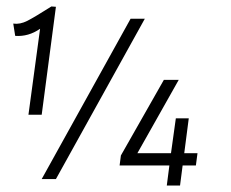

<svg xmlns="http://www.w3.org/2000/svg" viewBox="-20 -555 715 594"><path d="M27 -444 21 -482Q42 -479 64.5 -490.5Q87 -502 139 -535L153 -534L109 -200H68L104 -466Q68 -441 27 -444ZM384 -497H428L153 -1H109ZM504 -43H350L354 -74L487 -308H533L405 -81H509L524 -189H564L550 -81H591L586 -43H545L537 19H496Z"/></svg>

Font: Bellota Light
Style: Italic
Weight: 300
Italic angle: -7.5°
Designer: Kemie Guaida
Foundry: Kemie Guaida
Version: Version 4.001